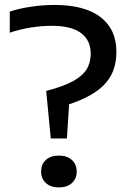

<svg xmlns="http://www.w3.org/2000/svg" viewBox="-20 -770 532 796"><path d="M171.5 -393Q241.5 -411 281.8 -433Q322 -455 339 -482.5Q356 -510 356 -548Q356 -603.5 315.5 -633.2Q275 -663 195.5 -663Q152 -663 107 -655.8Q62 -648.5 20.5 -634.5V-722Q59.5 -735 108.8 -742.2Q158 -749.5 206 -749.5Q331 -749.5 396.8 -699Q462.5 -648.5 462.5 -555.5Q462.5 -501 442 -460.8Q421.5 -420.5 378.5 -390.5Q335.5 -360.5 266.5 -337.5L257.5 -196H190.5ZM150.5 -58.5Q150.5 -89 170.2 -107Q190 -125 224 -125Q258 -125 278 -106.8Q298 -88.5 298 -58.5Q298 -29 278 -11Q258 7 224 7Q190.5 7 170.5 -11Q150.5 -29 150.5 -58.5Z"/></svg>

Font: Encode Sans Semi Expanded Medium
Style: Regular
Weight: 500
Width: 6
Designer: Multiple Designers
Foundry: Impallari Type
Version: Version 2.000